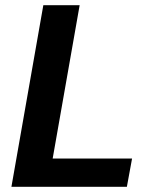

<svg xmlns="http://www.w3.org/2000/svg" viewBox="-20 -720 601 740"><path d="M24 0 147 -700H287L183 -109H489L469 0Z"/></svg>

Font: DM Sans 18pt ExtraBold
Style: Italic
Weight: 800
Italic angle: -10°
Designer: Colophon Foundry, Jonny Pinhorn
Foundry: Colophon Foundry
Version: Version 4.004;gftools[0.9.30]